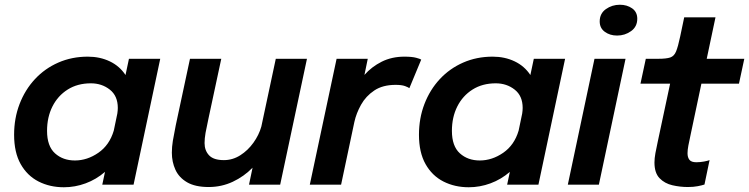

<svg xmlns="http://www.w3.org/2000/svg" viewBox="-20 -779 3160 810"><path d="M249.5 11Q190.5 11 142.8 -13.2Q95 -37.5 67.2 -86.8Q39.5 -136 39.5 -210.5Q39.5 -280 62.5 -340Q85.5 -400 127.2 -445Q169 -490 226 -515Q283 -540 350.5 -540Q401.5 -540 443 -520.2Q484.5 -500.5 509.5 -462.5L524 -531H656L543.5 0H411.5L423 -54Q386 -22 341.2 -5.5Q296.5 11 249.5 11ZM178.5 -227Q178.5 -162.5 212 -132.2Q245.5 -102 296 -102Q348 -102 395 -134.5Q442 -167 460 -228L475 -300Q477 -313.5 477 -323.5Q477 -374.5 443.2 -401Q409.5 -427.5 363.5 -427.5Q307 -427.5 265.5 -401.2Q224 -375 201.2 -329.8Q178.5 -284.5 178.5 -227Z M860.5 10Q803.5 10 769.2 -10Q735 -30 720 -63Q705 -96 705 -135Q705 -159 709.2 -185Q713.5 -211 721.5 -250.5L781.5 -531H913.5L859.5 -279Q851.5 -243 847.2 -218.8Q843 -194.5 843 -175.5Q843 -144 862 -123.8Q881 -103.5 924.5 -103.5Q961.5 -103.5 993.8 -124Q1026 -144.5 1049.2 -177Q1072.5 -209.5 1082.5 -245L1143.5 -531H1275L1162 0H1030.5L1045.5 -71.5Q1009.5 -34.5 962 -12.2Q914.5 10 860.5 10Z M1287 0 1400 -531H1531.5L1517.5 -463Q1548 -497.5 1590.5 -518.8Q1633 -540 1686 -540Q1718 -540 1735.8 -535.2Q1753.5 -530.5 1757 -527.5L1707 -407Q1703 -410.5 1688.8 -415.8Q1674.5 -421 1649 -421Q1594.5 -421 1559 -397.2Q1523.5 -373.5 1503.2 -337.2Q1483 -301 1475 -264.5L1419 0Z M1957.5 11Q1898.5 11 1850.8 -13.2Q1803 -37.5 1775.2 -86.8Q1747.5 -136 1747.5 -210.5Q1747.5 -280 1770.5 -340Q1793.5 -400 1835.2 -445Q1877 -490 1934 -515Q1991 -540 2058.5 -540Q2109.5 -540 2151 -520.2Q2192.5 -500.5 2217.5 -462.5L2232 -531H2364L2251.5 0H2119.5L2131 -54Q2094 -22 2049.2 -5.5Q2004.5 11 1957.5 11ZM1886.5 -227Q1886.5 -162.5 1920 -132.2Q1953.5 -102 2004 -102Q2056 -102 2103 -134.5Q2150 -167 2168 -228L2183 -300Q2185 -313.5 2185 -323.5Q2185 -374.5 2151.2 -401Q2117.5 -427.5 2071.5 -427.5Q2015 -427.5 1973.5 -401.2Q1932 -375 1909.2 -329.8Q1886.5 -284.5 1886.5 -227Z M2583.5 -629Q2553 -629 2531.5 -644.8Q2510 -660.5 2510 -688.5Q2510 -722 2536 -740.5Q2562 -759 2595 -759Q2625 -759 2646.8 -743.8Q2668.5 -728.5 2668.5 -700Q2668.5 -666.5 2642.5 -647.8Q2616.5 -629 2583.5 -629ZM2375.5 0 2488 -531H2619L2506.5 0Z M2882 10Q2849 10 2816.5 2.5Q2784 -5 2762.5 -27.2Q2741 -49.5 2741 -93.5Q2741 -111 2745 -132.8Q2749 -154.5 2755 -182L2807 -426H2682L2704.5 -531H2757.5Q2791 -531 2807.5 -536.5Q2824 -542 2832.2 -562Q2840.5 -582 2849.5 -625L2866.5 -706H2998.5L2961.5 -531H3120L3097.5 -426H2939L2894 -213Q2887.5 -183.5 2884 -164.8Q2880.5 -146 2880.5 -132.5Q2880.5 -115 2888.5 -104.8Q2896.5 -94.5 2917.5 -94.5Q2933.5 -94.5 2949.8 -97.5Q2966 -100.5 2973.5 -103.5L2952 -0.5Q2941.5 3 2923.5 6.5Q2905.5 10 2882 10Z"/></svg>

Font: Epilogue SemiBold
Style: Italic
Weight: 600
Italic angle: -12°
Designer: Tyler Finck
Foundry: Etcetera Type Co
Version: Version 2.111; ttfautohint (v1.8.3)